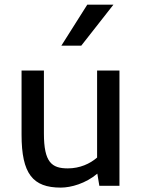

<svg xmlns="http://www.w3.org/2000/svg" viewBox="-20 -812 623 839"><path d="M74.2 -503.9V-223.6C74.2 -52.2 123.5 7.8 245.6 7.8C290.5 7.8 354.5 -10.3 405.3 -53.2L414.1 0H502V-503.9H404.3V-123.5C373.5 -96.7 329.1 -76.2 276.4 -76.2C206.1 -76.2 171.9 -102.5 171.9 -228.5V-503.9ZM475.6 -791.5H361.3L248 -612.3H335Z"/></svg>

Font: Inder
Style: Regular
Weight: 400
Designer: Irina Smirnova
Foundry: Irina Smirnova
Version: Version 1.001